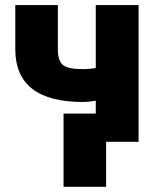

<svg xmlns="http://www.w3.org/2000/svg" viewBox="-20 -548 598 742"><path d="M515.6 0H350.1V-158.7Q321.8 -153.8 301.3 -153.8Q170.9 -153.8 105.2 -204.3Q39.6 -254.9 39.1 -356V-528.3H203.6V-354.5Q204.1 -311.5 224.1 -296.1Q244.1 -280.8 301.3 -280.8Q325.2 -280.8 350.1 -285.2V-528.3H515.6ZM390.1 173.8H225.6V-108.9H390.1Z"/></svg>

Font: Roboto
Style: Regular
Weight: 900
Designer: Google
Version: Version 2.001171; 2014